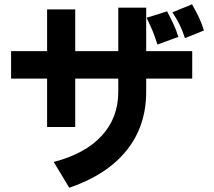

<svg xmlns="http://www.w3.org/2000/svg" viewBox="-20 -747 1002 901"><path d="M789 -689Q798 -693 835 -708Q849 -713 860.5 -718Q872 -723 881 -727Q902 -690 914 -664.5Q926 -639 937 -604L848 -568Q835 -607 822 -633Q809 -659 789 -689ZM666 -316Q666 -155 573.5 -40.5Q481 74 305 134L252 46L232 13Q379 -25 457 -109.5Q535 -194 535 -316V-378H333V-151H201V-378H32V-507H201V-703H333V-507H535V-711H666V-507H882V-378H666ZM779 -560Q759 -552 719 -538Q706 -578 696 -602Q686 -626 668 -664Q742 -686 764 -694Q788 -648 797.5 -626.5Q807 -605 817 -574Z"/></svg>

Font: Gmarket Sans TTF Bold
Style: Regular
Weight: 700
Designer: Creative Director : Sungho Lee; Art Director : Kiwoong Choi; Project Manager : Sori Yang, Jongwook Yoon; Font Designer :
Foundry: Sandoll Inc.
Version: Version 1.000;hotconv 1.0.109;makeotfexe 2.5.65596